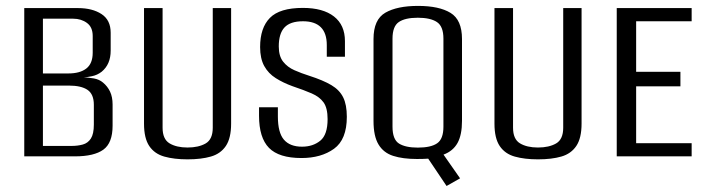

<svg xmlns="http://www.w3.org/2000/svg" viewBox="-20 -522 2353 641"><path d="M61 0V-495H240.3Q288.5 -495 319 -475Q349.5 -455 349.5 -412.8V-353Q349.5 -307.3 319.5 -282.6Q305.2 -271.3 286.6 -267.5Q268 -263.6 255.2 -263V-263.6Q274.6 -263.6 293.1 -260.2Q311.6 -256.9 323.8 -246.4Q338.9 -234 347.4 -216.2Q355.9 -198.3 355.9 -173V-102.4Q355.9 -44.7 325.1 -22.4Q294.2 0 230.2 0ZM123.3 -34.8H218.5Q239.5 -34.8 256.4 -39.5Q273.4 -44.1 283.4 -59.5Q293.3 -74.8 293.3 -106.2V-172.3Q293.3 -207.5 272.3 -221.9Q251.2 -236.3 209.7 -236.3H123.3ZM123.3 -276.8H208.4Q246.9 -276.8 268.2 -293.3Q289.5 -309.8 289.5 -346V-401.7Q289.5 -431.5 270.2 -445.5Q250.9 -459.6 224.3 -459.6H123.3Z M606 10Q561.5 10 528.7 0.8Q495.9 -8.4 478.3 -34.5Q460.8 -60.5 460.8 -109.4V-495H522.8V-95.6Q522.8 -57.5 545.9 -43.5Q569.1 -29.5 606 -29.5Q642.9 -29.5 666.6 -43.1Q690.3 -56.8 690.3 -95.6V-495H751.6V-109.7Q751.6 -60.8 734.1 -34.8Q716.5 -8.7 684.2 0.6Q651.9 10 606 10Z M986.5 5.6Q911.3 5.6 878 -28.3Q844.8 -62.3 844.8 -135.5V-164H907.7V-133Q907.7 -79.3 927.8 -55.8Q948 -32.3 988.2 -32.3Q1024.8 -32.3 1049.3 -52.3Q1073.7 -72.2 1073.7 -124.4Q1073.7 -161.4 1060.2 -180.2Q1046.6 -198.9 1020.7 -210.1Q994.9 -221.3 956.6 -234.2Q925.9 -245.3 901 -260.9Q876 -276.5 862.2 -301.5Q848.4 -326.5 848.4 -365Q848.4 -429.1 881.1 -462.3Q913.8 -495.6 991 -495.6Q1058.4 -495.6 1095 -467Q1131.6 -438.4 1131.6 -384.7V-332.5H1071V-371.6Q1071 -411.3 1051.1 -431.1Q1031.1 -451 991.6 -451Q949 -451 929.8 -430.4Q910.7 -409.9 910.7 -367.1Q910.7 -334.6 925.2 -316.2Q939.8 -297.7 963.1 -287.5Q986.5 -277.2 1012.2 -269.1Q1058.9 -254.1 1086.3 -237.8Q1113.6 -221.6 1125.7 -197Q1137.9 -172.5 1137.9 -132Q1137.9 -56.2 1095.1 -25.3Q1052.2 5.6 986.5 5.6Z M1470.9 98.9 1409.6 7.7Q1401.4 8.1 1392.3 8.5Q1383.3 8.8 1372.1 8.8Q1324.8 8.8 1292.6 -1.6Q1260.3 -12 1243.7 -39.7Q1227 -67.4 1227 -118.1V-391.8Q1227 -456.8 1266.5 -479.6Q1306 -502.3 1375.6 -502.3Q1445.9 -502.3 1484.1 -479Q1522.4 -455.7 1522.4 -391.8V-118.4Q1522.4 -71.7 1507.5 -44.7Q1492.5 -17.7 1460.7 -5.8L1516 73.4ZM1374.9 -29.2Q1418.5 -29.2 1439.4 -43.6Q1460.4 -58 1460.4 -99V-393Q1460.4 -434 1438.7 -448.4Q1417 -462.8 1374.9 -462.8Q1332.4 -462.8 1311.4 -448.4Q1290.4 -434 1290.4 -393V-99Q1290.4 -56.5 1312 -42.8Q1333.7 -29.2 1374.9 -29.2Z M1776 10Q1731.5 10 1698.7 0.8Q1665.9 -8.4 1648.3 -34.5Q1630.8 -60.5 1630.8 -109.4V-495H1692.8V-95.6Q1692.8 -57.5 1715.9 -43.5Q1739.1 -29.5 1776 -29.5Q1812.9 -29.5 1836.6 -43.1Q1860.3 -56.8 1860.3 -95.6V-495H1921.6V-109.7Q1921.6 -60.8 1904.1 -34.8Q1886.5 -8.7 1854.2 0.6Q1821.9 10 1776 10Z M2039 0V-495H2289.1V-451.1H2103.8V-282.4H2251.6V-233.7H2103.8V-44H2289.1V0Z"/></svg>

Font: Alumni Sans SC Thin
Style: Regular
Weight: 100
Designer: Robert E. Leuschke
Foundry: Robert E. Leuschke
Version: Version 1.018